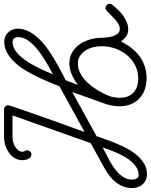

<svg xmlns="http://www.w3.org/2000/svg" viewBox="86 -852 777 990"><g transform="rotate(-90 475.0 -357.5)"><path d="M495.1 -374 267.1 -248.5Q259.8 -228 250.5 -200.7Q241.2 -173.3 229 -144.5Q216.8 -115.7 201.4 -87.6Q186 -59.6 166.7 -37.6Q147.5 -15.6 123.8 -2.2Q100.1 11.2 71.8 11.2Q54.7 11.2 41.3 5.1Q27.8 -1 18.6 -11.5Q9.3 -22 4.6 -36.1Q0 -50.3 0 -66.9Q0 -91.3 8.3 -112.1Q16.6 -132.8 30.8 -150.4Q44.9 -168 63.2 -182.1Q81.5 -196.3 101.6 -207.5L231.4 -278.8L374.5 -682.1H262.2Q252 -682.1 239 -679Q226.1 -675.8 214.6 -669.2Q203.1 -662.6 195.1 -653.1Q187 -643.6 187 -630.9Q187 -623 190.7 -618.4Q194.3 -613.8 194.3 -606.4Q194.3 -597.7 188 -591.1Q181.6 -584.5 172.9 -584.5Q164.6 -584.5 158.9 -589.4Q153.3 -594.2 149.9 -601.1Q146.5 -607.9 145 -616Q143.6 -624 143.6 -630.9Q143.6 -653.3 154.5 -670.9Q165.5 -688.5 182.9 -700.7Q200.2 -712.9 221.2 -719.2Q242.2 -725.6 262.2 -725.6H405.3Q414.6 -725.6 420.7 -719.5Q426.8 -713.4 426.8 -704.1Q426.8 -701.7 421.4 -685.1Q416 -668.5 407 -642.3Q397.9 -616.2 386.5 -583.5Q375 -550.8 362.8 -516.1Q350.6 -481.4 338.4 -447.5Q326.2 -413.6 315.9 -385.5Q305.7 -357.4 298.6 -337.4Q291.5 -317.4 289.1 -310.5L524.4 -439.9Q533.7 -462.4 545.9 -492.2Q558.1 -522 573.2 -553.5Q588.4 -585 606.9 -615.7Q625.5 -646.5 647.9 -670.7Q670.4 -694.8 697.3 -709.7Q724.1 -724.6 755.9 -724.6Q770 -724.6 782 -719Q793.9 -713.4 802.7 -704.1Q811.5 -694.8 816.7 -682.4Q821.8 -669.9 821.8 -656.2Q821.8 -626 807.9 -598.9Q793.9 -571.8 771.5 -547.9Q749 -523.9 720.5 -503.4Q691.9 -482.9 662.4 -465.3Q632.8 -447.8 604.7 -433.1Q576.7 -418.5 555.7 -407.2L534.2 -351.6L530.8 -344.2Q555.2 -362.8 583.7 -375.7Q612.3 -388.7 641.6 -388.7Q675.8 -388.7 700.9 -373.5Q726.1 -358.4 742.4 -334Q758.8 -309.6 766.8 -279.3Q774.9 -249 774.9 -219.2Q774.9 -209.5 776.6 -194.1Q778.3 -178.7 783 -164.3Q787.6 -149.9 796.4 -139.4Q805.2 -128.9 819.3 -128.9Q836.9 -128.9 853 -140.4Q869.1 -151.9 883.1 -165.8Q897 -179.7 908.2 -191.2Q919.4 -202.6 926.8 -202.6Q936 -202.6 942.9 -197Q949.7 -191.4 949.7 -181.6Q949.7 -172.4 943.8 -166Q932.1 -151.9 918.5 -137.5Q904.8 -123 888.9 -111.6Q873 -100.1 855.2 -92.8Q837.4 -85.4 817.9 -85.4Q796.4 -85.4 782 -95.7Q767.6 -106 755.4 -122.6Q740.7 -92.8 721.9 -68.6Q703.1 -44.4 679.7 -27.1Q656.2 -9.8 627.4 -0.2Q598.6 9.3 564.5 9.3Q533.2 9.3 506.8 -0.5Q480.5 -10.3 461.4 -28.3Q442.4 -46.4 431.9 -72.3Q421.4 -98.1 421.4 -129.9Q421.4 -144.5 423.6 -160.2Q425.8 -175.8 430.7 -191.9V-194.3ZM731.4 -222.7Q731.4 -242.7 726.3 -264.4Q721.2 -286.1 710.2 -304Q699.2 -321.8 682.1 -333.5Q665 -345.2 641.6 -345.2Q616.7 -345.2 592.8 -333Q568.8 -320.8 547.1 -298.8Q525.4 -276.9 506.6 -246.3Q487.8 -215.8 472.7 -178.7Q465.3 -152.8 465.3 -129.9Q465.3 -83 491.9 -58.3Q518.6 -33.7 564.5 -33.7Q602.5 -33.7 633.3 -49.8Q664.1 -65.9 685.8 -92.5Q707.5 -119.1 719.5 -153.1Q731.4 -187 731.4 -222.7ZM586.4 -473.6Q600.6 -481.4 620.6 -492.2Q640.6 -502.9 661.9 -516.4Q683.1 -529.8 703.9 -545.2Q724.6 -560.5 741.2 -577.9Q757.8 -595.2 768.1 -614.3Q778.3 -633.3 778.3 -653.3Q778.3 -664.6 772 -673.1Q765.6 -681.6 753.4 -681.6Q732.9 -681.6 714.1 -670.4Q695.3 -659.2 679 -641.1Q662.6 -623 648.4 -600.1Q634.3 -577.1 622.6 -554.2Q610.8 -531.2 601.8 -510Q592.8 -488.8 586.4 -473.6ZM209.5 -217.3Q196.3 -210 179 -201.4Q161.6 -192.9 143.1 -182.6Q124.5 -172.4 106.7 -160.2Q88.9 -147.9 74.7 -133.5Q60.5 -119.1 52 -102.5Q43.5 -85.9 43.5 -66.9Q43.5 -61.5 44.4 -55.4Q45.4 -49.3 48.1 -44.2Q50.8 -39.1 54.9 -35.4Q59.1 -31.7 65.9 -31.7H67.9Q87.4 -31.7 104 -41.5Q120.6 -51.3 134.8 -66.9Q148.9 -82.5 160.4 -102.5Q171.9 -122.6 181.2 -143.3Q190.4 -164.1 197.5 -183.3Q204.6 -202.6 209.5 -217.3Z"/></g></svg>

Font: Helvetia Verbundene
Style: Regular
Weight: 400
Designer: Peter Wiegel, original typeface by Carl Albert Fahrenwaldt 1901
Foundry: Peter Wiegel
Version: Version 2.000